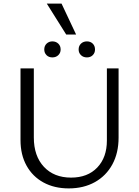

<svg xmlns="http://www.w3.org/2000/svg" viewBox="-20 -1038 770 1067"><path d="M94 -259V-658H168V-274Q168 -171 224 -111Q280 -51 375 -51Q467 -51 520.5 -107Q574 -163 574 -257V-658H639V-273Q639 -188 604.5 -124.5Q570 -61 507.5 -26Q445 9 362 9Q282 9 221.5 -24Q161 -57 127.5 -117.5Q94 -178 94 -259ZM417 -763Q417 -783 430 -795.5Q443 -808 463 -808Q483 -808 495.5 -795.5Q508 -783 508 -763Q508 -744 495.5 -731.5Q483 -719 463 -719Q443 -719 430 -731.5Q417 -744 417 -763ZM226 -763Q226 -783 239 -795.5Q252 -808 271 -808Q291 -808 304 -795.5Q317 -783 317 -763Q317 -744 304 -731.5Q291 -719 271 -719Q251 -719 238.5 -731.5Q226 -744 226 -763ZM348 -846 240 -1018H322L403 -846Z"/></svg>

Font: LXGW Bright GB
Style: Regular
Weight: 400
Designer: Christian Thalmann (Catharsis Fonts)
Foundry: LXGW / Christian Thalmann (Catharsis Fonts) / Fontworks Inc.
Version: Version 5.510